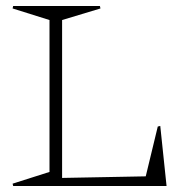

<svg xmlns="http://www.w3.org/2000/svg" viewBox="-20 -620 632 640"><path d="M22 -7.8 145 -46.9V-553.2L22 -591.8L23.9 -600.1H313L314.9 -591.8L187 -553.2V-26.9L465.8 -32.2L505.9 -198.2L514.2 -200.2L535.2 0H23.9Z"/></svg>

Font: Halibut Thin
Style: Regular
Weight: 250
Designer: Matteo Maggi
Foundry: Collletttivo
Version: Version 3.080 | FøM Fix